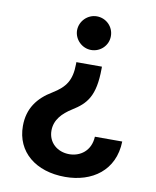

<svg xmlns="http://www.w3.org/2000/svg" viewBox="-84 -613 711 874"><g transform="rotate(10 272.0 -175.5)"><path d="M355.1 -317.1V-326.3H236.9V-317.1C236.2 -241.8 211.6 -207.4 153.8 -171.9C88.4 -132.8 47.6 -79.5 47.6 1.8C47.6 121.8 141 197.1 276.6 197.1C400.9 197.1 501.8 128.2 505.3 -6.7H378.9C375.7 60 327.4 92 277.3 92C223 92 179.3 55.8 179.3 0C179.3 -49.7 212.4 -83.8 255.3 -110.8C318.2 -149.9 354.4 -189.3 355.1 -317.1ZM214.8 -469.8C215.2 -427.2 251.1 -392.4 293 -392.4C336.3 -392.4 371.4 -427.2 371.1 -469.8C371.4 -513.1 336.3 -547.9 293 -547.9C251.1 -547.9 215.2 -513.1 214.8 -469.8Z"/></g></svg>

Font: Margiela Sans Semi Bold
Style: Regular
Weight: 600
Designer: Stefan Endress, Andreas Faust
Version: Version 1.100;FEAKit 1.0